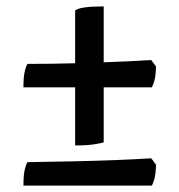

<svg xmlns="http://www.w3.org/2000/svg" viewBox="-20 -510 556 598"><path d="M214 -57V-238H53Q53 -272 57.5 -289.5Q62 -307 66 -311Q103 -311 140.5 -311.5Q178 -312 214 -313V-477Q227 -490 303 -490V-316Q390 -319 451 -323L466 -303Q465 -272 460.5 -257.5Q456 -243 453 -238H303V-67Q297 -64 273 -60.5Q249 -57 214 -57ZM53 68Q53 34 57.5 16.5Q62 -1 66 -5Q137 -6 207.5 -7.5Q278 -9 341.5 -11.5Q405 -14 451 -17L466 3Q465 34 460.5 48.5Q456 63 453 68Z"/></svg>

Font: Texturina Black
Style: Regular
Weight: 900
Designer: Guillermo Torres Carreño
Foundry: Omnibus-Type
Version: Version 1.002; ttfautohint (v1.8.3)